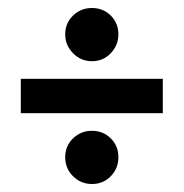

<svg xmlns="http://www.w3.org/2000/svg" viewBox="-20 -598 459 480"><path d="M32 -315V-401H387V-315ZM210 -138Q182 -138 162.5 -157.5Q143 -177 143 -205Q143 -233 162.5 -252Q182 -271 210 -271Q238 -271 257 -252Q276 -233 276 -205Q276 -177 257 -157.5Q238 -138 210 -138ZM210 -445Q182 -445 162.5 -465Q143 -485 143 -512Q143 -540 162.5 -559Q182 -578 210 -578Q238 -578 257 -559Q276 -540 276 -512Q276 -485 257 -465Q238 -445 210 -445Z"/></svg>

Font: Kreon
Style: Bold
Weight: 700
Designer: Julia Petretta
Foundry: Julia Petretta and Eli Heuer
Version: Version 2.002